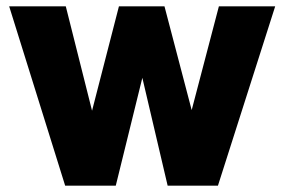

<svg xmlns="http://www.w3.org/2000/svg" viewBox="-20 -587 900 607"><path d="M346 0H186L9 -567H188L271 -237L356 -567H500L586 -239L672 -567H850L669 0H510L430 -341Z"/></svg>

Font: Open Sauce One Black
Style: Regular
Weight: 900
Designer: Alfredo Marco Pradil
Foundry: Creative Sauce Fz LLC
Version: Version 1.477